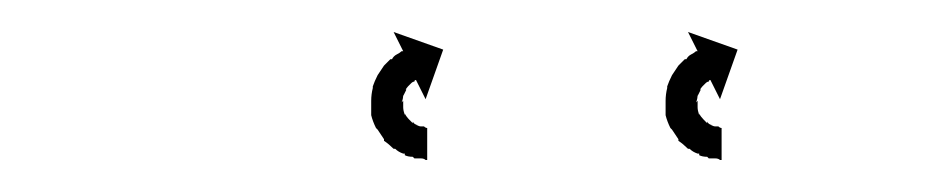

<svg xmlns="http://www.w3.org/2000/svg" viewBox="-20 -605 594 120"><path d="M430 -505Q430 -505 430 -505Q430 -505 430 -505Q430 -505 430 -505Q430 -505 430 -505Q429 -506 427 -506Q427 -506 427 -506Q427 -506 427 -506Q427 -506 427 -506Q427 -506 427 -506Q425 -506 423 -506Q423 -506 422.5 -506.5Q422 -507 422 -507Q422 -507 422 -507Q422 -507 422 -507Q419 -507 417 -508Q417 -508 417 -508Q417 -508 417 -509Q416 -509 416 -509Q416 -509 416 -509Q413 -510 411 -512Q411 -512 410.5 -512Q410 -512 410 -512Q410 -512 410 -512Q410 -512 410 -512Q407 -515 404 -517Q404 -517 404 -517Q404 -517 404 -518Q404 -518 404 -518Q404 -518 404 -518Q402 -521 400 -524Q400 -524 399.5 -524.5Q399 -525 399 -525Q399 -525 399 -525Q399 -525 399 -525Q397 -529 396 -533Q396 -533 396 -533Q396 -533 396 -533Q396 -533 396 -533.5Q396 -534 396 -534Q396 -538 396 -542Q396 -542 396 -542Q396 -542 396 -542Q396 -542 396 -542Q396 -542 396 -542Q396 -546 397 -550Q397 -550 397 -550Q397 -550 397 -550Q397 -551 397 -551Q397 -551 397 -551Q398 -554 400 -558Q400 -558 400 -558Q400 -558 400 -558Q400 -558 400 -558Q400 -558 400 -558Q402 -561 404 -564Q404 -564 404 -564Q404 -564 404 -564Q404 -564 404 -564Q404 -564 404 -564Q406 -566 408 -568Q408 -568 408 -568Q408 -568 408 -568Q408 -568 408.5 -568Q409 -568 409 -568Q410 -570 412 -571Q412 -571 412 -571Q412 -571 412 -571Q412 -571 412 -571Q412 -571 412 -571Q414 -572 415 -573Q415 -573 415 -573Q415 -573 415 -573Q415 -573 415 -573Q415 -573 415 -573Q415 -573 416 -573L410 -585L441 -574L430 -543L424 -555Q424 -555 424 -555Q424 -555 424 -555Q424 -555 424 -555Q424 -555 424 -555Q424 -555 424 -555Q423 -555 423 -554Q423 -554 423 -554Q423 -554 423 -554Q423 -554 423 -554Q423 -554 423 -554Q422 -554 421 -553Q421 -553 421 -553Q421 -553 421 -553Q421 -553 421 -553Q421 -553 421 -553Q420 -552 419 -551Q419 -551 419 -551Q419 -551 419 -551Q419 -551 419 -551Q419 -551 419 -551Q418 -550 417 -548Q417 -548 417 -548Q417 -548 417 -548Q417 -549 417.5 -549Q418 -549 418 -549Q417 -547 416 -545Q416 -545 416 -545Q416 -545 416 -545Q416 -545 416 -545.5Q416 -546 416 -546Q416 -543 415 -541Q415 -541 415 -541Q415 -541 415 -541Q416 -542 416 -542Q416 -542 416 -542Q416 -539 416 -537Q416 -537 416 -537Q416 -537 416 -538Q416 -538 416 -538Q416 -538 416 -538Q416 -536 417 -533Q417 -533 417 -533.5Q417 -534 417 -534Q417 -534 417 -534Q417 -534 417 -534Q418 -532 420 -530Q420 -530 419.5 -530.5Q419 -531 419 -531Q419 -531 419 -531Q419 -531 419 -531Q421 -529 422 -528Q422 -528 422 -528Q422 -528 422 -528Q422 -528 422 -528.5Q422 -529 422 -529Q423 -527 425 -527Q425 -527 425 -527Q425 -527 425 -527Q425 -527 424.5 -527Q424 -527 424 -527Q426 -526 427 -526Q427 -526 427 -526Q427 -526 427 -526Q427 -526 427 -526Q427 -526 427 -526Q428 -526 429 -526Q429 -526 429 -526Q429 -526 429 -526Q429 -526 429 -526Q429 -526 429 -526Q430 -525 431 -525Q431 -525 431 -525Q431 -525 431 -525Q430 -525 430 -525Q430 -525 430 -525Q431 -525 431 -525V-505Q431 -505 430 -505ZM246 -505Q246 -505 246 -505Q246 -505 246 -505Q246 -505 246 -505Q246 -505 246 -505Q245 -506 243 -506Q243 -506 243 -506Q243 -506 243 -506Q243 -506 243 -506Q243 -506 243 -506Q241 -506 239 -506Q239 -506 238.5 -506.5Q238 -507 238 -507Q238 -507 238 -507Q238 -507 238 -507Q235 -507 233 -508Q233 -508 233 -508Q233 -508 233 -509Q232 -509 232 -509Q232 -509 232 -509Q229 -510 227 -512Q227 -512 226.5 -512Q226 -512 226 -512Q226 -512 226 -512Q226 -512 226 -512Q223 -515 220 -517Q220 -517 220 -517Q220 -517 220 -518Q220 -518 220 -518Q220 -518 220 -518Q218 -521 216 -524Q216 -524 215.5 -524.5Q215 -525 215 -525Q215 -525 215 -525Q215 -525 215 -525Q213 -529 212 -533Q212 -533 212 -533Q212 -533 212 -533Q212 -533 212 -533.5Q212 -534 212 -534Q212 -538 212 -542Q212 -542 212 -542Q212 -542 212 -542Q212 -542 212 -542Q212 -542 212 -542Q212 -546 213 -550Q213 -550 213 -550Q213 -550 213 -550Q213 -551 213 -551Q213 -551 213 -551Q214 -554 216 -558Q216 -558 216 -558Q216 -558 216 -558Q216 -558 216 -558Q216 -558 216 -558Q218 -561 220 -564Q220 -564 220 -564Q220 -564 220 -564Q220 -564 220 -564Q220 -564 220 -564Q222 -566 224 -568Q224 -568 224 -568Q224 -568 224 -568Q224 -568 224.5 -568Q225 -568 225 -568Q226 -570 228 -571Q228 -571 228 -571Q228 -571 228 -571Q228 -571 228 -571Q228 -571 228 -571Q230 -572 231 -573Q231 -573 231 -573Q231 -573 231 -573Q231 -573 231 -573Q231 -573 231 -573Q231 -573 232 -573L226 -585L257 -574L246 -543L240 -555Q240 -555 240 -555Q240 -555 240 -555Q240 -555 240 -555Q240 -555 240 -555Q240 -555 240 -555Q239 -555 239 -554Q239 -554 239 -554Q239 -554 239 -554Q239 -554 239 -554Q239 -554 239 -554Q238 -554 237 -553Q237 -553 237 -553Q237 -553 237 -553Q237 -553 237 -553Q237 -553 237 -553Q236 -552 235 -551Q235 -551 235 -551Q235 -551 235 -551Q235 -551 235 -551Q235 -551 235 -551Q234 -550 233 -548Q233 -548 233 -548Q233 -548 233 -548Q233 -549 233.5 -549Q234 -549 234 -549Q233 -547 232 -545Q232 -545 232 -545Q232 -545 232 -545Q232 -545 232 -545.5Q232 -546 232 -546Q232 -543 231 -541Q231 -541 231 -541Q231 -541 231 -541Q232 -542 232 -542Q232 -542 232 -542Q232 -539 232 -537Q232 -537 232 -537Q232 -537 232 -538Q232 -538 232 -538Q232 -538 232 -538Q232 -536 233 -533Q233 -533 233 -533.5Q233 -534 233 -534Q233 -534 233 -534Q233 -534 233 -534Q234 -532 236 -530Q236 -530 235.5 -530.5Q235 -531 235 -531Q235 -531 235 -531Q235 -531 235 -531Q237 -529 238 -528Q238 -528 238 -528Q238 -528 238 -528Q238 -528 238 -528.5Q238 -529 238 -529Q239 -527 241 -527Q241 -527 241 -527Q241 -527 241 -527Q241 -527 240.5 -527Q240 -527 240 -527Q242 -526 243 -526Q243 -526 243 -526Q243 -526 243 -526Q243 -526 243 -526Q243 -526 243 -526Q244 -526 245 -526Q245 -526 245 -526Q245 -526 245 -526Q245 -526 245 -526Q245 -526 245 -526Q246 -525 247 -525Q247 -525 247 -525Q247 -525 247 -525Q246 -525 246 -525Q246 -525 246 -525Q247 -525 247 -525V-505Q246 -505 246 -505Z"/></svg>

Font: FRB American Cursive Just Arrows
Style: Italic
Weight: 400
Italic angle: -25°
Version: Version 2.0;Modular Font Editor K font №1